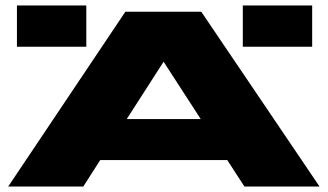

<svg xmlns="http://www.w3.org/2000/svg" viewBox="-20 -683 1200 703"><path d="M10 0 439 -640H717L1150 0H875L812 -97H347L285 0ZM444 -247H715L579 -457ZM296 -663V-512H42V-663ZM1123 -663V-512H869V-663Z"/></svg>

Font: Syne ExtraBold
Style: Regular
Weight: 800
Designer: Lucas Descroix
Foundry: Bonjour Monde
Version: Version 2.200; ttfautohint (v1.8.4)